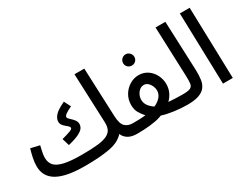

<svg xmlns="http://www.w3.org/2000/svg" viewBox="-81 -1187 2123 1676"><g transform="rotate(-30 980.5 -349.0)"><path d="M368 -208 346 -281Q406 -297 432.5 -307.5Q459 -318 459 -329Q459 -340 448.5 -349.5Q438 -359 424 -370.5Q410 -382 399.5 -396.5Q389 -411 389 -431Q389 -461 416 -492Q443 -523 519 -558L553 -492Q508 -471 489 -456.5Q470 -442 470 -430Q470 -421 480.5 -410.5Q491 -400 505 -387Q519 -374 529.5 -358Q540 -342 540 -322Q540 -302 528 -283Q516 -264 479 -245Q442 -226 368 -208Z M400 21Q211 21 121 -31Q31 -83 31 -188Q31 -228 40.5 -272Q50 -316 61 -353L150 -332Q144 -307 137 -274.5Q130 -242 130 -217Q130 -169 156.5 -138.5Q183 -108 247.5 -93Q312 -78 426 -78Q523 -78 585.5 -85Q648 -92 682 -109.5Q716 -127 728.5 -155.5Q741 -184 739 -227L719 -719H818L838 -231Q841 -150 870 -122Q899 -94 947 -94Q973 -94 984.5 -80Q996 -66 996 -47Q996 -26 980 -10.5Q964 5 937 5Q879 5 845 -16Q811 -37 797 -72Q748 -16 651 2.5Q554 21 400 21Z M1192 -534Q1168 -534 1151.5 -550Q1135 -566 1135 -590Q1135 -613 1151.5 -630Q1168 -647 1192 -647Q1215 -647 1231.5 -630Q1248 -613 1248 -590Q1248 -566 1231.5 -550Q1215 -534 1192 -534Z M937 5 947 -94Q981 -94 1014 -95Q1047 -96 1077 -100Q1053 -123 1033 -157.5Q1013 -192 1013 -238Q1013 -294 1039.5 -338Q1066 -382 1108.5 -407.5Q1151 -433 1198 -433Q1250 -433 1289 -406Q1328 -379 1349.5 -336Q1371 -293 1371 -246Q1371 -201 1354 -164.5Q1337 -128 1308 -100Q1345 -97 1383 -95.5Q1421 -94 1452 -94Q1478 -94 1489.5 -80Q1501 -66 1501 -47Q1501 -26 1485 -10.5Q1469 5 1442 5Q1377 5 1309 -4.5Q1241 -14 1191 -30Q1180 -26 1169 -22Q1126 -8 1063.5 -1.5Q1001 5 937 5ZM1112 -234Q1112 -199 1133 -171.5Q1154 -144 1183 -126Q1222 -143 1247.5 -171.5Q1273 -200 1273 -238Q1273 -259 1263 -282Q1253 -305 1235.5 -320.5Q1218 -336 1195 -336Q1172 -336 1153.5 -321.5Q1135 -307 1123.5 -283.5Q1112 -260 1112 -234Z M1442 5 1451 -94Q1505 -94 1527 -104.5Q1549 -115 1553 -142.5Q1557 -170 1555 -221L1536 -719H1635L1655 -224Q1657 -169 1651 -126.5Q1645 -84 1623 -55Q1601 -26 1557.5 -10.5Q1514 5 1442 5Z M1801 0 1781 -719H1880L1900 0Z"/></g></svg>

Font: Noto Sans Arabic Med
Style: Regular
Weight: 500
Designer: Monotype Design Team, Nadine Chahine, Nizar Qandah and Khaled Hosny
Foundry: Monotype Imaging Inc.
Version: Version 2.012; ttfautohint (v1.8.4.7-5d5b)